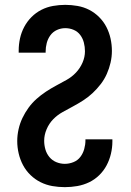

<svg xmlns="http://www.w3.org/2000/svg" viewBox="-20 -763 540 791"><path d="M247 8Q221 8 195.5 3.5Q170 -1 147 -12.5Q124 -24 105.5 -42Q87 -60 75 -82.5Q63 -105 57 -130.5Q51 -156 51 -182Q51 -206 56.5 -230.5Q62 -255 72.5 -277Q83 -299 97.5 -319Q112 -339 130.5 -355.5Q149 -372 169.5 -385.5Q190 -399 211.5 -410.5Q233 -422 254.5 -434Q276 -446 293 -464Q310 -482 320 -505Q330 -528 330 -552Q330 -570 325.5 -587.5Q321 -605 310.5 -619Q300 -633 283.5 -640Q267 -647 249 -647Q231 -647 214.5 -639.5Q198 -632 187.5 -617.5Q177 -603 172.5 -585.5Q168 -568 168 -550V-546H57V-555Q57 -580 62.5 -605Q68 -630 80 -652.5Q92 -675 110 -693Q128 -711 150.5 -722.5Q173 -734 198.5 -738.5Q224 -743 249 -743Q274 -743 299.5 -738.5Q325 -734 347.5 -722.5Q370 -711 388.5 -692.5Q407 -674 418.5 -651.5Q430 -629 435.5 -604Q441 -579 441 -553Q441 -529 435.5 -505Q430 -481 420 -458.5Q410 -436 395 -416.5Q380 -397 362 -380Q344 -363 323 -349.5Q302 -336 280.5 -324.5Q259 -313 237.5 -301Q216 -289 199 -271.5Q182 -254 172 -230.5Q162 -207 162 -183Q162 -165 167 -147.5Q172 -130 183.5 -116Q195 -102 212 -95Q229 -88 247 -88Q265 -88 282.5 -95Q300 -102 311 -116.5Q322 -131 327 -149Q332 -167 332 -185V-189H443V-180Q443 -155 437 -129.5Q431 -104 419 -81.5Q407 -59 388.5 -41Q370 -23 347 -12Q324 -1 298.5 3.5Q273 8 247 8Z"/></svg>

Font: Moesevka
Style: Bold
Weight: 700
Monospace: yes
Designer: Belleve Invis
Foundry: Belleve Invis
Version: Version 32.5.0; ttfautohint (v1.8.4)